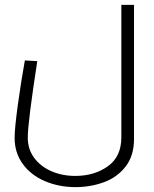

<svg xmlns="http://www.w3.org/2000/svg" viewBox="-20 -520 632 788"><path d="M40 46Q40 7 53 -88Q66 -183 82 -272L133 -269Q94 -17 94 45Q94 92 120 127.5Q146 163 190.5 182.5Q235 202 289 202Q367 202 422.5 162.5Q478 123 478 44V-500H530V51Q530 119 495.5 163.5Q461 208 406 228Q351 248 290 248Q222 248 164.5 223.5Q107 199 73.5 153Q40 107 40 46Z"/></svg>

Font: Cairo Light
Style: Regular
Weight: 300
Designer: Mohamed Gaber, the designers of Titillium
Foundry: Kief Type Foundry
Version: Version 2.009; ttfautohint (v1.5.33-1714) -l 8 -r 50 -G 200 